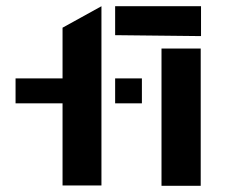

<svg xmlns="http://www.w3.org/2000/svg" viewBox="-20 -596 766 617"><path d="M350 -344H436V-264H350ZM306 0H181V-264H30V-344H181V-507L306 -576ZM350 -483V-576H513H626V-480ZM625 -440V1H499V-440Z"/></svg>

Font: Wallpoet
Style: Regular
Weight: 400
Designer: Lars Berggren
Foundry: Lars Berggren
Version: Version 1.000